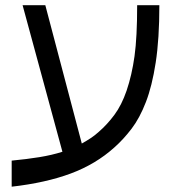

<svg xmlns="http://www.w3.org/2000/svg" viewBox="-20 -638 688 730"><path d="M291 -92.3Q310.1 -103 325.2 -113Q340.3 -123 355.5 -136.7Q387.7 -164.6 415 -201.4Q442.4 -238.3 461.4 -293.5Q481.4 -352.5 491.5 -424.6Q501.5 -496.6 501.5 -618.2H585.9Q585.9 -490.2 572 -400.1Q558.1 -310.1 534.7 -250Q511.2 -189 480 -148.2Q448.7 -107.4 415 -77.6Q344.2 -13.7 249 21.7Q153.8 57.1 24.4 71.8V-27.3Q81.5 -32.7 129.6 -40.5Q177.7 -48.3 217.3 -61L65.9 -618.2H152.3Z"/></svg>

Font: IranNastaliq
Style: Regular
Weight: 400
Designer: Hossein Zahedi
Version: Version 1.5